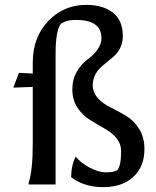

<svg xmlns="http://www.w3.org/2000/svg" viewBox="-20 -760 641 791"><path d="M58 -460 115 -457V-503Q115 -606 178.5 -673Q242 -740 336 -740Q403 -740 444.5 -708.5Q486 -677 486 -611Q486 -557 442 -522Q424 -507 406 -492Q362 -457 362 -408Q362 -354 438 -316Q469 -301 500 -282.5Q531 -264 553 -229.5Q575 -195 575 -145Q575 -74 530 -32Q484 11 405.5 11Q327 11 273 -30Q274 -81 292 -115Q310 -91 347.5 -70.5Q385 -50 417 -50Q449 -50 463 -59Q479 -76 479 -138Q479 -193 408 -232Q378 -249 348.5 -267.5Q319 -286 298.5 -317.5Q278 -349 278 -391.5Q278 -434 297 -465.5Q316 -497 338 -513Q398 -557 398 -603Q398 -678 293 -678Q252 -678 230 -661Q209 -632 209 -538V0H98V-7Q115 -57 115 -170V-402L35 -399Z"/></svg>

Font: Asul
Style: Regular
Weight: 400
Version: Version 1.001